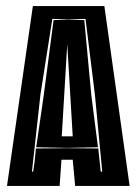

<svg xmlns="http://www.w3.org/2000/svg" viewBox="-20 -611 449 631"><path d="M3 0 88 -591H323L406 0H227L219 -86H182L176 0ZM85 -47H89L92 -68Q94 -79 95 -92L98 -123L201 -124L303 -123L311 -47H316L292 -299L261 -549L204 -547L152 -549L113 -301ZM201 -125 99 -127 124 -300 156 -545 204 -546 257 -545 280 -299 302 -127ZM183 -163H219L201 -466Z"/></svg>

Font: Alumni Sans Inline One
Style: Regular
Weight: 400
Designer: Robert E. Leuschke
Foundry: Robert E. Leuschke
Version: Version 1.100; ttfautohint (v1.8.3)